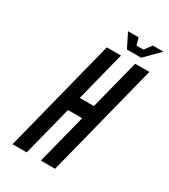

<svg xmlns="http://www.w3.org/2000/svg" viewBox="-194 -884 859 977"><g transform="rotate(30 236.0 -396.0)"><path d="M291.7 0H208.3L282.5 -291.7H199.2L125 0H41.7L210.8 -666.7H294.2L220 -375H303.3L377.5 -666.7H460.8ZM305 -708.3 263.3 -791.7H325.8L336.7 -750H378.3L409.2 -791.7H471.7L388.3 -708.3Z"/></g></svg>

Font: Yulong
Style: Italic
Weight: 400
Italic angle: -14.25°
Designer: GGBotNet
Foundry: f0n7.com
Version: 1.00